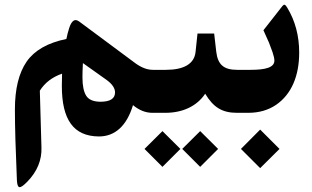

<svg xmlns="http://www.w3.org/2000/svg" viewBox="-20 -473 1310 805"><path d="M400.4 -46.4C371.1 -46.9 351.6 -55.2 341.3 -71.8C331.1 -87.9 325.7 -113.8 325.7 -148.4C325.7 -163.6 326.2 -183.6 327.6 -208.5L427.2 -137.7C450.7 -120.6 462.4 -103 462.4 -85C461.9 -59.1 441.4 -46.4 400.4 -46.4ZM621.1 -180.2C597.2 -180.2 572.8 -189.5 547.4 -208L312 -382.8C295.4 -394.5 286.1 -387.7 277.3 -373C274.9 -368.7 272.5 -362.8 270 -355C265.1 -338.9 262.2 -329.1 258.3 -309.6C179.7 -293.5 124.5 -261.7 91.8 -214.8C59.1 -167.5 42.5 -100.6 42.5 -14.2C42.5 57.6 45.4 155.8 50.8 281.2C52.7 318.4 61.5 322.3 94.2 289.1C135.7 246.6 155.8 198.2 153.8 145L147 -92.8C168 -126 199.2 -149.9 240.2 -164.1C239.7 -140.6 239.3 -123.5 239.3 -112.3C239.3 27.8 287.6 98.6 395 99.1C462.9 99.1 511.7 53.7 537.6 -32.2C563.5 -10.7 590.3 0 619.1 0H627.9C636.2 0 640.1 -22.9 640.1 -69.3V-115.7C640.1 -158.7 636.2 -180.2 627.9 -180.2Z M744.1 151.4 819.3 226.6 894.5 151.4 819.3 76.7ZM585.9 151.4 661.1 226.6 736.3 151.4 661.1 76.7ZM623 -180.2C605 -180.2 596.2 -156.7 596.2 -109.4V-75.2C596.2 -24.9 605 0 623 0H673.3C745.1 0 805.2 -27.3 840.3 -80.1C874 -23.9 910.6 0 973.1 0H983.4C991.7 0 995.6 -22.9 995.6 -69.3V-115.7C995.6 -158.7 991.7 -180.2 983.4 -180.2H974.1C917 -180.2 893.1 -203.1 886.7 -255.9L877.9 -332.5H808.1L799.8 -254.4C794.4 -205.1 750.5 -180.2 675.8 -180.2Z M990.2 151.4 1070.8 231.9 1151.9 151.4 1070.8 70.3ZM1021 0C1065.9 0 1104.5 -11.2 1137.2 -33.2C1202.1 -77.6 1234.4 -154.8 1234.4 -252.4C1234.4 -322.8 1217.8 -385.3 1184.6 -440.4C1177.2 -452.1 1174.8 -453.1 1172.4 -453.1C1169.9 -453.1 1167 -452.1 1158.7 -440.9L1084.5 -346.2C1095.2 -322.3 1103 -304.7 1107.9 -293.9C1112.3 -283.2 1117.2 -270 1122.6 -254.4C1127.9 -238.8 1130.4 -227.1 1130.4 -218.8C1130.4 -189.5 1091.8 -180.2 1030.8 -180.2H978.5C960.4 -180.2 951.7 -156.7 951.7 -109.4V-75.2C951.7 -24.9 960.4 0 978.5 0Z"/></svg>

Font: Sahel
Style: Bold
Weight: 700
Foundry: Saber Rastikerdar (saber.rastikerdar@gmail.com)
Version: Version 3.4.0